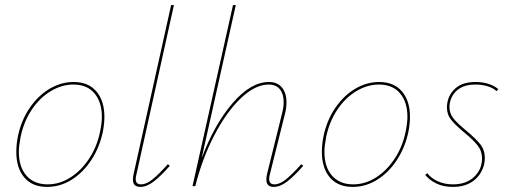

<svg xmlns="http://www.w3.org/2000/svg" viewBox="-20 -731 2006 754"><path d="M44 -135Q44 -163 50 -194Q63 -258 96.5 -307Q130 -356 175 -382.5Q220 -409 269 -409Q327 -409 358.5 -372Q390 -335 390 -272Q390 -246 384 -214Q371 -152 338.5 -102.5Q306 -53 261 -25Q216 3 165 3Q107 3 75.5 -34Q44 -71 44 -135ZM373 -214Q380 -249 380 -272Q380 -330 351 -364.5Q322 -399 268 -399Q223 -399 180 -373.5Q137 -348 105.5 -301.5Q74 -255 61 -194Q54 -157 54 -135Q54 -75 84 -41Q114 -7 167 -7Q214 -7 256.5 -34Q299 -61 330 -108Q361 -155 373 -214Z M502 -26Q502 -36 505 -49L652 -711H663L516 -47Q513 -37 513 -28Q513 -7 534 -7Q555 -7 579.5 -27Q604 -47 639 -86L647 -80Q611 -39 583.5 -18Q556 3 531 3Q502 3 502 -26Z M1171 -80Q1135 -39 1107.5 -18Q1080 3 1055 3Q1026 3 1026 -26Q1026 -36 1029 -49L1088 -287Q1094 -311 1094 -330Q1094 -362 1079 -380.5Q1064 -399 1035 -399Q982 -399 925.5 -345Q869 -291 821.5 -199.5Q774 -108 747 0H736L895 -711H906L772 -110Q822 -243 893.5 -326Q965 -409 1036 -409Q1069 -409 1087 -387.5Q1105 -366 1105 -330Q1105 -307 1100 -288L1040 -47Q1037 -37 1037 -28Q1037 -7 1058 -7Q1079 -7 1103.5 -27Q1128 -47 1163 -86Z M1244 -135Q1244 -163 1250 -194Q1263 -258 1296.5 -307Q1330 -356 1375 -382.5Q1420 -409 1469 -409Q1527 -409 1558.5 -372Q1590 -335 1590 -272Q1590 -246 1584 -214Q1571 -152 1538.5 -102.5Q1506 -53 1461 -25Q1416 3 1365 3Q1307 3 1275.5 -34Q1244 -71 1244 -135ZM1573 -214Q1580 -249 1580 -272Q1580 -330 1551 -364.5Q1522 -399 1468 -399Q1423 -399 1380 -373.5Q1337 -348 1305.5 -301.5Q1274 -255 1261 -194Q1254 -157 1254 -135Q1254 -75 1284 -41Q1314 -7 1367 -7Q1414 -7 1456.5 -34Q1499 -61 1530 -108Q1561 -155 1573 -214Z M1650 -44 1658 -51Q1673 -31 1699.5 -19Q1726 -7 1759 -7Q1811 -7 1842 -36.5Q1873 -66 1873 -109Q1873 -138 1856 -159.5Q1839 -181 1804 -210Q1769 -239 1752 -260Q1735 -281 1735 -310Q1735 -321 1738 -334Q1747 -368 1774 -388.5Q1801 -409 1848 -409Q1902 -409 1937 -381L1930 -373Q1918 -385 1895.5 -392Q1873 -399 1847 -399Q1806 -399 1781 -381Q1756 -363 1748 -333Q1745 -323 1745 -312Q1745 -285 1761.5 -265Q1778 -245 1811 -218Q1848 -187 1866 -164.5Q1884 -142 1884 -110Q1884 -99 1881 -85Q1871 -45 1839.5 -21Q1808 3 1758 3Q1721 3 1693.5 -10.5Q1666 -24 1650 -44Z"/></svg>

Font: Ysabeau Infant Hairline
Style: Italic
Weight: 100
Italic angle: -12°
Designer: Christian Thalmann (Catharsis Fonts)
Version: Version 0.003